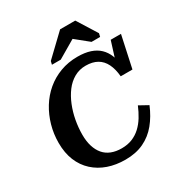

<svg xmlns="http://www.w3.org/2000/svg" viewBox="-216 -1093 1189 1263"><g transform="rotate(-30 378.5 -462.0)"><path d="M386 -60Q431 -60 466.5 -74.5Q502 -89 530 -115Q558 -141 579.5 -176Q601 -211 618 -252L685 -215Q656 -145 613 -92.5Q570 -40 510 -11.5Q450 17 370 17Q299 17 239.5 -3.5Q180 -24 135.5 -64.5Q91 -105 67 -163.5Q43 -222 43 -298Q43 -366 61 -429.5Q79 -493 112.5 -547.5Q146 -602 194 -642.5Q242 -683 302.5 -705.5Q363 -728 433 -728Q489 -728 529.5 -714.5Q570 -701 597 -675Q624 -649 639 -611.5Q654 -574 659 -526L625 -543L679 -715H757L705 -474H616Q611 -531 591.5 -570.5Q572 -610 537 -630Q502 -650 450 -650Q402 -650 362.5 -627.5Q323 -605 294 -566.5Q265 -528 245 -478.5Q225 -429 215 -374.5Q205 -320 205 -267Q205 -217 217 -178.5Q229 -140 251.5 -113.5Q274 -87 308 -73.5Q342 -60 386 -60ZM540 -941H425L268 -791L262 -766H329L506 -870L432 -872L563 -766H628L634 -791Z"/></g></svg>

Font: Roboto Serif SemiBold
Style: Italic
Weight: 600
Italic angle: -10°
Version: Version 1.007